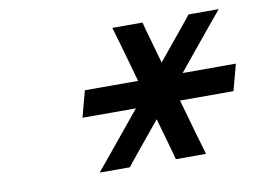

<svg xmlns="http://www.w3.org/2000/svg" viewBox="-55 -818 774 576"><g transform="rotate(-10 332.5 -529.5)"><path d="M446 -612 415.7 -719 410.3 -740H318.3L335.5 -681L366.9 -570H244.7H204.7L183.3 -490H223.3H346L254.3 -378L205.5 -319H297.5L314.1 -340L401.8 -447L432.1 -340L437.5 -319H529.5L512.3 -378L480.5 -490H603.3H643.3L664.7 -570H624.7H502.5L593.5 -681L642.3 -740H550.3L533.7 -719Z"/></g></svg>

Font: Nordica Advanced
Style: RegularObl
Weight: 300
Version: Version 1.07